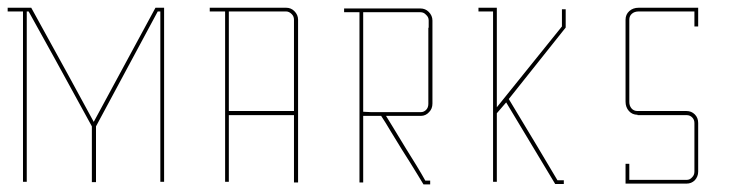

<svg xmlns="http://www.w3.org/2000/svg" viewBox="-20 -860 1963 501"><path d="M398.4 -830.1Q398.4 -681.6 398.4 -385.7Q401.4 -385.7 408.2 -385.7Q408.2 -534.2 408.2 -830.1Q408.2 -830.1 408.2 -830.1Q408.2 -833 408.2 -839.8Q400.4 -839.8 385.7 -839.8Q385.7 -839.8 385.7 -839.8Q385.7 -839.8 385.7 -839.8Q332 -740.2 224.6 -542Q170.9 -641.6 61.5 -839.8Q61.5 -839.8 60.5 -839.8Q60.5 -839.8 60.5 -839.8Q41 -839.8 0 -839.8Q0 -837.9 0 -835Q0 -833 0 -830.1Q13.7 -830.1 40 -830.1Q40 -681.6 40 -385.7Q43 -385.7 49.8 -385.7Q49.8 -534.2 49.8 -830.1Q51.8 -830.1 54.7 -830.1Q110.4 -730.5 219.7 -530.3Q219.7 -481.4 219.7 -384.8Q223.6 -384.8 230.5 -384.8Q230.5 -433.6 230.5 -530.3Q284.2 -629.9 391.6 -830.1Q393.6 -830.1 398.4 -830.1Z M747.1 -559.6Q747.1 -559.6 721.7 -559.6Q695.3 -559.6 662.1 -559.6Q639.6 -559.6 617.2 -559.6Q594.7 -559.6 577.1 -559.6Q577.1 -559.6 577.1 -533.2Q577.1 -506.8 577.1 -472.7Q577.1 -449.2 577.1 -426.8Q577.1 -403.3 577.1 -385.7Q577.1 -385.7 573.2 -385.7Q570.3 -385.7 567.4 -385.7Q567.4 -385.7 567.4 -454.1Q567.4 -521.5 567.4 -609.4Q567.4 -668 567.4 -726.6Q567.4 -785.2 567.4 -830.1Q567.4 -830.1 552.7 -830.1Q537.1 -830.1 527.3 -830.1Q527.3 -830.1 527.3 -832Q527.3 -832 527.3 -834Q527.3 -837.9 527.3 -839.8Q527.3 -839.8 554.7 -839.8Q583 -839.8 619.1 -839.8Q642.6 -839.8 667 -839.8Q691.4 -839.8 709 -839.8Q709 -839.8 711.9 -839.8Q713.9 -839.8 726.6 -839.8Q739.3 -839.8 748 -831.1Q757.8 -821.3 757.8 -808.6Q757.8 -808.6 757.8 -801.8Q757.8 -794.9 757.8 -790Q757.8 -790 757.8 -727.5Q757.8 -665 757.8 -585Q757.8 -531.2 757.8 -477.5Q757.8 -424.8 757.8 -383.8Q757.8 -383.8 755.9 -383.8Q754.9 -383.8 753.9 -383.8Q750 -383.8 747.1 -383.8Q747.1 -383.8 747.1 -411.1Q747.1 -438.5 747.1 -472.7Q747.1 -496.1 747.1 -519.5Q747.1 -543 747.1 -559.6ZM747.1 -570.3Q747.1 -570.3 747.1 -603.5Q747.1 -637.7 747.1 -681.6Q747.1 -710.9 747.1 -740.2Q747.1 -768.6 747.1 -791Q747.1 -791 747.1 -793Q747.1 -795.9 747.1 -808.6Q747.1 -817.4 741.2 -823.2Q734.4 -830.1 726.6 -830.1Q726.6 -830.1 719.7 -830.1Q713.9 -830.1 709 -830.1Q709 -830.1 709 -832Q709 -834 709 -835Q709 -835 709 -833Q709 -831.1 709 -830.1Q709 -830.1 689.5 -830.1Q668.9 -830.1 642.6 -830.1Q626 -830.1 608.4 -830.1Q590.8 -830.1 577.1 -830.1Q577.1 -830.1 577.1 -792Q577.1 -791 577.1 -790Q577.1 -769.5 577.1 -747.1Q577.1 -724.6 577.1 -699.2Q577.1 -665 577.1 -629.9Q577.1 -595.7 577.1 -570.3Q577.1 -570.3 603.5 -570.3Q628.9 -570.3 663.1 -570.3Q685.5 -570.3 708 -570.3Q730.5 -570.3 747.1 -570.3Z M1108.4 -806.6Q1108.4 -806.6 1108.4 -799.8Q1108.4 -793 1108.4 -788.1Q1108.4 -788.1 1108.4 -760.7Q1108.4 -734.4 1108.4 -700.2Q1108.4 -676.8 1108.4 -653.3Q1108.4 -630.9 1108.4 -613.3Q1108.4 -613.3 1106.4 -613.3Q1104.5 -613.3 1102.5 -613.3Q1102.5 -613.3 1104.5 -613.3Q1106.4 -613.3 1108.4 -613.3Q1108.4 -613.3 1108.4 -610.4Q1108.4 -607.4 1108.4 -589.8Q1108.4 -576.2 1099.6 -567.4Q1090.8 -557.6 1078.1 -557.6Q1078.1 -557.6 1071.3 -557.6Q1063.5 -557.6 1058.6 -557.6Q1058.6 -557.6 1032.2 -557.6Q1004.9 -557.6 987.3 -557.6Q987.3 -557.6 1002.9 -532.2Q1018.6 -506.8 1039.1 -472.7Q1052.7 -450.2 1066.4 -428.7Q1080.1 -406.2 1089.8 -388.7Q1089.8 -388.7 1094.7 -388.7Q1099.6 -388.7 1102.5 -388.7Q1102.5 -388.7 1102.5 -384.8Q1102.5 -381.8 1102.5 -378.9Q1102.5 -378.9 1099.6 -378.9Q1098.6 -378.9 1095.7 -378.9Q1089.8 -378.9 1085 -378.9Q1085 -378.9 1068.4 -406.2Q1051.8 -433.6 1029.3 -468.8Q1014.6 -493.2 1000 -516.6Q986.3 -540 974.6 -557.6Q974.6 -557.6 957 -557.6Q939.5 -557.6 927.7 -557.6Q927.7 -557.6 927.7 -531.2Q927.7 -504.9 927.7 -470.7Q927.7 -447.3 927.7 -424.8Q927.7 -401.4 927.7 -383.8Q927.7 -383.8 923.8 -383.8Q920.9 -383.8 918 -383.8Q918 -383.8 918 -452.1Q918 -519.5 918 -607.4Q918 -666 918 -724.6Q918 -783.2 918 -828.1Q918 -828.1 903.3 -828.1Q887.7 -828.1 877.9 -828.1Q877.9 -828.1 877.9 -830.1Q877.9 -830.1 877.9 -832Q877.9 -835.9 877.9 -837.9Q877.9 -837.9 905.3 -837.9Q933.6 -837.9 969.7 -837.9Q993.2 -837.9 1017.6 -837.9Q1042 -837.9 1059.6 -837.9Q1059.6 -837.9 1066.4 -837.9Q1072.3 -837.9 1077.1 -837.9Q1089.8 -837.9 1098.6 -829.1Q1108.4 -819.3 1108.4 -806.6ZM1098.6 -789.1Q1098.6 -789.1 1098.6 -791Q1098.6 -793.9 1098.6 -806.6Q1098.6 -815.4 1091.8 -821.3Q1085.9 -828.1 1077.1 -828.1Q1077.1 -828.1 1070.3 -828.1Q1064.5 -828.1 1059.6 -828.1Q1059.6 -828.1 1059.6 -830.1Q1059.6 -832 1059.6 -833Q1059.6 -833 1059.6 -831.1Q1059.6 -829.1 1059.6 -828.1Q1059.6 -828.1 1040 -828.1Q1019.5 -828.1 993.2 -828.1Q976.6 -828.1 959 -828.1Q941.4 -828.1 927.7 -828.1Q927.7 -828.1 927.7 -790Q927.7 -789.1 927.7 -788.1Q927.7 -768.6 927.7 -745.1Q927.7 -722.7 927.7 -697.3Q927.7 -663.1 927.7 -627.9Q927.7 -593.8 927.7 -568.4Q927.7 -568.4 948.2 -567.4Q967.8 -567.4 994.1 -567.4Q1011.7 -567.4 1028.3 -567.4Q1045.9 -567.4 1058.6 -567.4Q1058.6 -567.4 1058.6 -565.4Q1058.6 -563.5 1058.6 -561.5Q1058.6 -561.5 1058.6 -563.5Q1058.6 -565.4 1058.6 -567.4Q1058.6 -567.4 1061.5 -567.4Q1063.5 -567.4 1078.1 -567.4Q1085.9 -567.4 1091.8 -573.2Q1097.7 -579.1 1097.7 -588.9Q1097.7 -588.9 1097.7 -597.7Q1097.7 -606.4 1097.7 -612.3Q1097.7 -612.3 1097.7 -638.7Q1097.7 -666 1097.7 -700.2Q1097.7 -723.6 1097.7 -746.1Q1097.7 -769.5 1097.7 -787.1Q1097.7 -787.1 1098.6 -788.1Q1098.6 -788.1 1098.6 -789.1Z M1446.3 -791Q1389.6 -720.7 1276.4 -580.1Q1276.4 -665 1276.4 -835Q1276.4 -835 1276.4 -835Q1276.4 -836.9 1276.4 -839.8Q1260.7 -839.8 1228.5 -839.8Q1228.5 -837.9 1228.5 -835Q1228.5 -833 1228.5 -830.1Q1241.2 -830.1 1266.6 -830.1Q1266.6 -681.6 1266.6 -385.7Q1269.5 -385.7 1276.4 -385.7Q1276.4 -445.3 1276.4 -564.5Q1284.2 -573.2 1300.8 -592.8Q1342.8 -522.5 1428.7 -379.9Q1428.7 -379.9 1428.7 -379.9Q1436.5 -379.9 1451.2 -379.9Q1451.2 -383.8 1451.2 -389.6Q1446.3 -389.6 1434.6 -389.6Q1392.6 -460.9 1307.6 -601.6Q1357.4 -664.1 1456.1 -788.1Q1456.1 -788.1 1456.1 -788.1Q1456.1 -803.7 1456.1 -835.9Q1453.1 -835.9 1446.3 -835.9Q1446.3 -821.3 1446.3 -791Z M1801.8 -539.1Q1801.8 -539.1 1801.8 -532.2Q1801.8 -525.4 1801.8 -521.5Q1801.8 -521.5 1801.8 -480.5Q1801.8 -439.5 1801.8 -412.1Q1801.8 -412.1 1799.8 -412.1Q1798.8 -412.1 1796.9 -412.1Q1796.9 -412.1 1797.9 -412.1Q1798.8 -412.1 1801.8 -412.1Q1801.8 -399.4 1793 -389.6Q1784.2 -380.9 1771.5 -380.9Q1771.5 -380.9 1771.5 -382.8Q1771.5 -384.8 1771.5 -385.7Q1771.5 -385.7 1771.5 -383.8Q1771.5 -381.8 1771.5 -380.9Q1771.5 -380.9 1748 -380.9Q1724.6 -380.9 1693.4 -380.9Q1673.8 -380.9 1653.3 -380.9Q1632.8 -380.9 1617.2 -380.9Q1617.2 -380.9 1615.2 -380.9Q1613.3 -380.9 1612.3 -380.9Q1612.3 -380.9 1612.3 -389.6Q1612.3 -394.5 1612.3 -400.4Q1612.3 -419.9 1612.3 -432.6Q1612.3 -432.6 1616.2 -432.6Q1620.1 -432.6 1622.1 -432.6Q1622.1 -432.6 1622.1 -417Q1622.1 -401.4 1622.1 -390.6Q1622.1 -390.6 1628.9 -390.6Q1634.8 -390.6 1672.9 -390.6Q1689.5 -390.6 1713.9 -390.6Q1737.3 -390.6 1771.5 -390.6Q1780.3 -390.6 1786.1 -397.5Q1792 -403.3 1792 -412.1Q1792 -412.1 1792 -453.1Q1792 -494.1 1792 -521.5Q1792 -521.5 1793.9 -521.5Q1794.9 -521.5 1795.9 -521.5Q1795.9 -521.5 1794.9 -521.5Q1793 -521.5 1792 -521.5Q1792 -521.5 1792 -523.4Q1792 -525.4 1792 -539.1Q1792 -547.9 1786.1 -553.7Q1780.3 -559.6 1771.5 -559.6Q1771.5 -559.6 1763.7 -559.6Q1756.8 -559.6 1752 -559.6Q1752 -559.6 1710.9 -559.6Q1669.9 -559.6 1643.6 -559.6Q1643.6 -559.6 1643.6 -562.5Q1643.6 -564.5 1643.6 -566.4Q1643.6 -566.4 1643.6 -565.4Q1643.6 -564.5 1643.6 -560.5Q1629.9 -560.5 1621.1 -570.3Q1612.3 -580.1 1612.3 -594.7Q1612.3 -594.7 1614.3 -594.7Q1616.2 -594.7 1617.2 -594.7Q1617.2 -594.7 1615.2 -594.7Q1613.3 -594.7 1612.3 -594.7Q1612.3 -594.7 1612.3 -625Q1612.3 -655.3 1612.3 -694.3Q1612.3 -719.7 1612.3 -746.1Q1612.3 -772.5 1612.3 -792Q1612.3 -792 1612.3 -792Q1612.3 -793 1612.3 -793Q1612.3 -793 1612.3 -794.9Q1612.3 -796.9 1612.3 -808.6Q1612.3 -822.3 1622.1 -831.1Q1631.8 -839.8 1646.5 -839.8Q1646.5 -839.8 1652.3 -839.8Q1658.2 -839.8 1662.1 -839.8Q1662.1 -839.8 1681.6 -839.8Q1702.1 -839.8 1727.5 -839.8Q1745.1 -839.8 1761.7 -839.8Q1779.3 -839.8 1792 -839.8Q1792 -839.8 1795.9 -839.8Q1799.8 -839.8 1801.8 -839.8Q1801.8 -839.8 1801.8 -821.3Q1801.8 -803.7 1801.8 -791Q1801.8 -791 1798.8 -791Q1794.9 -791 1792 -791Q1792 -791 1792 -805.7Q1792 -820.3 1792 -830.1Q1792 -830.1 1772.5 -830.1Q1752 -830.1 1726.6 -830.1Q1709 -830.1 1692.4 -830.1Q1674.8 -830.1 1662.1 -830.1Q1662.1 -830.1 1660.2 -830.1Q1658.2 -830.1 1646.5 -830.1Q1635.7 -830.1 1628.9 -824.2Q1622.1 -818.4 1622.1 -808.6Q1622.1 -808.6 1622.1 -802.7Q1622.1 -796.9 1622.1 -793Q1622.1 -793 1622.1 -792Q1622.1 -791 1622.1 -791Q1622.1 -791 1622.1 -782.2Q1622.1 -774.4 1622.1 -723.6Q1622.1 -701.2 1622.1 -669.9Q1622.1 -638.7 1622.1 -593.8Q1622.1 -584 1627.9 -577.1Q1633.8 -570.3 1643.6 -570.3Q1643.6 -570.3 1683.6 -570.3Q1724.6 -570.3 1752 -570.3Q1752 -570.3 1758.8 -570.3Q1766.6 -570.3 1771.5 -570.3Q1784.2 -570.3 1793 -561.5Q1801.8 -552.7 1801.8 -539.1Z"/></svg>

Font: Reach
Style: Line
Weight: 400
Designer: Billy Harris
Version: Reach Line